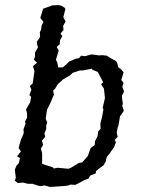

<svg xmlns="http://www.w3.org/2000/svg" viewBox="-20 -722 553 752"><path d="M197 9 179 10H174L154 4L143 7L132 6L108 -2H90L69 -7L50 -5L38 -14L42 -26L38 -57L44 -72L54 -84L58 -103L47 -110L62 -129L53 -142L56 -154L63 -178L68 -188L73 -201L72 -216L80 -237L78 -246L86 -261V-278L82 -293L89 -306L98 -321L102 -343L95 -349L103 -371L97 -385L108 -395L115 -443L109 -463L125 -476L113 -488L117 -501V-516L129 -537L126 -545L124 -558L137 -577L136 -596L141 -606L143 -622L150 -636L138 -652L149 -688L169 -695L185 -701L209 -702L220 -700L234 -691L236 -686L228 -655L237 -638L227 -620L229 -605L217 -590L224 -581L215 -564L214 -549L202 -538L210 -524L199 -488L204 -478L208 -458H226L242 -472L251 -481L277 -492L289 -494L298 -504L313 -502L339 -509L368 -505L381 -506L398 -504L414 -494L421 -490L434 -483L439 -476L443 -459L455 -450L464 -439L458 -418L455 -409L464 -397L459 -382L466 -364L458 -348V-338L461 -316L459 -307L465 -288L450 -266L444 -231L441 -223L437 -202L441 -186L429 -174L434 -165L427 -146L414 -128L409 -120L398 -107L394 -89L385 -74L371 -64L356 -52L355 -43L333 -34L326 -22L311 -17L291 -6L275 2L256 1L249 4L238 6ZM248 -61 258 -65 289 -84 302 -86 324 -111 335 -142 351 -154 352 -169 362 -188 365 -208 374 -217 373 -237 380 -265 385 -293 382 -300 386 -316 391 -338 387 -375 376 -392 384 -400 373 -421 363 -440 342 -449 340 -453 304 -446H293L265 -437L253 -426L227 -411L206 -392L196 -375L188 -367L191 -351L177 -318L164 -292L159 -257L165 -242L161 -231V-216L154 -200L157 -186L144 -171L149 -155L140 -140L145 -123V-80L186 -67L191 -62L205 -65Z"/></svg>

Font: Winky Rough Light
Style: Italic
Weight: 300
Italic angle: -8.97852°
Designer: Simon Atzbach
Foundry: typofactur
Version: Version 1.206; ttfautohint (v1.8.4.7-5d5b)